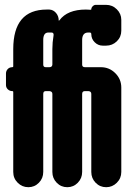

<svg xmlns="http://www.w3.org/2000/svg" viewBox="-20 -780 540 800"><path d="M203.1 -631.8Q205.1 -644.5 194.3 -644.5H181.6Q159.2 -644.5 160.2 -610.4V-510.7Q160.2 -500 170.9 -500H185.5Q197.3 -500 198.2 -510.7V-575.2Q198.2 -603.5 203.1 -631.8ZM421.9 -759.8Q448.2 -759.8 466.8 -741.2Q485.4 -722.7 485.4 -697.3V-652.3Q485.4 -626 466.8 -607.9Q448.2 -589.8 421.9 -589.8H408.2Q388.7 -589.8 374.5 -604Q360.4 -618.2 360.4 -637.7Q360.4 -644.5 353.5 -644.5H347.7Q321.3 -644.5 322.3 -610.4V-510.7Q322.3 -500 334 -500H400.4Q435.5 -500 460.4 -475.1Q485.4 -450.2 485.4 -415V-63.5Q485.4 -37.1 466.8 -18.6Q448.2 0 422.4 0Q396.5 0 378.4 -18.6Q360.4 -37.1 360.4 -63.5V-388.7Q360.4 -399.4 348.6 -400.4H334Q322.3 -400.4 322.3 -388.7V-63.5Q322.3 -37.1 304.2 -18.6Q286.1 0 260.3 0Q234.4 0 216.3 -18.6Q198.2 -37.1 198.2 -63.5V-388.7Q198.2 -399.4 185.5 -400.4H170.9Q160.2 -400.4 160.2 -388.7V-63.5Q160.2 -37.1 142.1 -18.6Q124 0 98.1 0Q72.3 0 53.7 -18.6Q35.2 -37.1 35.2 -63.5V-396.5Q35.2 -400.4 31.2 -400.4Q20.5 -400.4 12.7 -407.7Q4.9 -415 4.9 -425.8V-473.6Q4.9 -484.4 12.2 -492.2Q19.5 -500 31.2 -500Q35.2 -500 35.2 -503.9V-575.2Q35.2 -740.2 174.8 -740.2H185.5Q202.1 -739.3 213.4 -726.1Q224.6 -712.9 224.6 -695.3Q224.6 -692.4 227.5 -695.3Q260.7 -740.2 337.9 -740.2Q349.6 -740.2 357.4 -739.3Q360.4 -739.3 360.4 -741.2Q360.4 -748 366.2 -753.9Q372.1 -759.8 378.9 -759.8Z"/></svg>

Font: Rounded-X Mgen+ 1mn bold
Style: Bold
Weight: 700
Designer: [Source Han Sans]
Ryoko NISHIZUKA  (kana & ideographs); Paul D. Hunt (Latin, Greek & Cyrillic); Wenlong ZHANG  (bopomofo
Version: Version 1.059.20150602